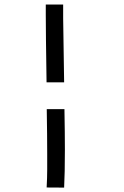

<svg xmlns="http://www.w3.org/2000/svg" viewBox="-20 -749 558 864"><path d="M270 -257.8Q272 -149.4 272 -75.7Q272 31.7 268.6 95.2L189.9 94.7Q192.4 49.8 192.4 14.2V-57.6Q192.4 -136.7 190.4 -257.8ZM189.5 -378.4Q186 -606.4 186 -683.1V-728.5H264.2V-667Q264.2 -652.8 268.6 -378.4Z"/></svg>

Font: Fantasque Sans Mono
Style: Regular
Weight: 400
Monospace: yes
Designer: Jany Belluz
Version: Version 1.8.0 ; ttfautohint (v1.8.2)